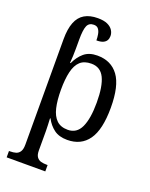

<svg xmlns="http://www.w3.org/2000/svg" viewBox="-180 -858 931 1191"><g transform="rotate(20 285.0 -262.5)"><path d="M17 240V198H24Q46 198 62.5 193Q79 188 89 172.5Q99 157 99 126L98 -570Q98 -637 115 -680.5Q132 -724 167 -744.5Q202 -765 254 -765Q294 -765 318 -754Q342 -743 353.5 -725Q365 -707 365 -687Q365 -671 358 -658.5Q351 -646 335 -639Q319 -632 292 -632Q292 -652 288.5 -672Q285 -692 275 -705Q265 -718 245 -718Q213 -718 201.5 -691.5Q190 -665 190 -600V-541Q190 -516 189 -492Q188 -468 186 -445H190Q211 -491 244 -518.5Q277 -546 331 -546Q422 -546 470.5 -480Q519 -414 519 -270Q519 -125 471 -57.5Q423 10 332 10Q278 10 244.5 -15Q211 -40 190 -80H187Q187 -79 187.5 -66Q188 -53 189 -34.5Q190 -16 190 3Q190 22 190 35V131Q190 160 200.5 174.5Q211 189 227.5 193.5Q244 198 265 198H272V240ZM314 -50Q373 -50 399.5 -107Q426 -164 426 -270Q426 -378 399.5 -432Q373 -486 313 -486Q266 -486 239.5 -461.5Q213 -437 201.5 -388.5Q190 -340 190 -270Q190 -200 201.5 -151Q213 -102 240 -76Q267 -50 314 -50Z"/></g></svg>

Font: Noto Serif SemiCondensed
Style: Regular
Weight: 400
Width: 4
Designer: Monotype Design Team
Foundry: Monotype Imaging Inc.
Version: Version 2.013